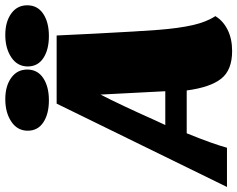

<svg xmlns="http://www.w3.org/2000/svg" viewBox="-164 -792 919 744"><g transform="rotate(-90 296.0 -419.5)"><path d="M471 20Q397 20 363.5 -22.5Q330 -65 318 -156H152Q112 -58 96 0H-56L267 -660H531L538 -515Q547 -340 553 -263.5Q559 -187 571 -133.5Q583 -80 606 -45Q588 -15 553 2.5Q518 20 471 20ZM203 -280 184 -239H315L302 -490Q261 -410 203 -280ZM399 -774Q399 -734 366 -712Q333 -690 280 -690Q227 -690 194.5 -711.5Q162 -733 162 -772Q162 -812 197 -835.5Q232 -859 284 -859Q335 -859 367 -836Q399 -813 399 -774ZM648 -774Q648 -734 615 -712Q582 -690 529 -690Q476 -690 443.5 -711.5Q411 -733 411 -772Q411 -812 446 -835.5Q481 -859 533 -859Q584 -859 616 -836Q648 -813 648 -774Z"/></g></svg>

Font: Sansita Black Italic
Style: Regular
Weight: 900
Italic angle: -11°
Designer: Pablo Cosgaya
Foundry: Omnibus-Type
Version: Version 1.006